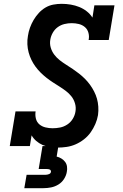

<svg xmlns="http://www.w3.org/2000/svg" viewBox="-20 -763 640 1003"><path d="M281 8Q260 8 240 5Q220 2 202 -6Q184 -14 169.5 -26.5Q155 -39 145 -56L136 0H31L61 -181H166Q163 -162 167.5 -143.5Q172 -125 185.5 -113.5Q199 -102 217.5 -97.5Q236 -93 255 -93Q275 -93 294.5 -97Q314 -101 331.5 -112.5Q349 -124 360 -142Q371 -160 374 -179Q378 -201 372 -222Q366 -243 353.5 -259Q341 -275 324.5 -287.5Q308 -300 290.5 -311Q273 -322 256 -333Q239 -344 222.5 -357Q206 -370 191.5 -384.5Q177 -399 165 -415.5Q153 -432 144 -450.5Q135 -469 129.5 -489.5Q124 -510 123 -532Q122 -554 126 -576Q129 -597 136.5 -618Q144 -639 155.5 -658.5Q167 -678 182.5 -695Q198 -712 217.5 -723.5Q237 -735 259 -739Q281 -743 302 -743Q326 -743 349.5 -739Q373 -735 394 -726.5Q415 -718 433 -704Q451 -690 463 -671L473 -735H578L548 -554H443Q447 -573 442 -591.5Q437 -610 423.5 -621.5Q410 -633 392 -637.5Q374 -642 354 -642Q336 -642 317 -637.5Q298 -633 282 -621.5Q266 -610 256 -592.5Q246 -575 243 -557Q239 -535 245 -514.5Q251 -494 263.5 -477.5Q276 -461 292 -448.5Q308 -436 325.5 -425Q343 -414 360 -402.5Q377 -391 393 -378.5Q409 -366 423.5 -351.5Q438 -337 450 -320.5Q462 -304 471.5 -285.5Q481 -267 486.5 -247.5Q492 -228 493.5 -206Q495 -184 492 -162Q488 -138 478 -115Q468 -92 453.5 -71.5Q439 -51 418.5 -35Q398 -19 375 -9Q352 1 328 4.5Q304 8 281 8ZM107 220 119 150H219Q227 150 236 146.5Q245 143 246 135Q246 135 246 135Q246 135 246 135Q247 131 245 127.5Q243 124 239.5 122.5Q236 121 232 120.5Q228 120 224 120H182L202 0H285L276 55Q289 58 300.5 65Q312 72 320 82.5Q328 93 330 107Q332 121 329 135Q326 154 314.5 172Q303 190 285 201Q267 212 247 216Q227 220 207 220Z"/></svg>

Font: Iosevka Curly Slab ExObl
Style: Bold
Weight: 700
Width: 7
Italic angle: -9°
Monospace: yes
Designer: Belleve Invis
Foundry: Belleve Invis
Version: Version 11.0.0; ttfautohint (v1.8.3)